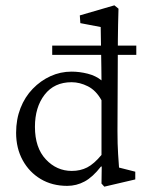

<svg xmlns="http://www.w3.org/2000/svg" viewBox="-20 -697 561 727"><path d="M375 9.8 364.3 -2 365.2 -66.4H362.3Q331.1 -26.4 300.3 -9.8Q269.5 6.8 234.4 6.8Q177.7 6.8 134.3 -19Q90.8 -44.9 65.9 -90.3Q41 -135.7 41 -194.3Q41 -245.1 57.6 -287.6Q74.2 -330.1 104 -360.8Q133.8 -391.6 171.4 -408.7Q209 -425.8 251 -425.8Q281.2 -425.8 312 -418Q342.8 -410.2 364.3 -392.6Q364.3 -410.2 363.8 -440.4Q363.3 -470.7 362.8 -503.4Q362.3 -536.1 361.8 -561.5Q361.3 -586.9 361.3 -594.7L284.2 -609.4L282.2 -638.7L413.1 -676.8L428.7 -664.1Q426.8 -603.5 426.3 -545.4Q425.8 -487.3 425.8 -424.8L424.8 -200.2Q424.8 -150.4 427.2 -113.8Q429.7 -77.1 430.7 -62.5L492.2 -46.9V-17.6ZM252 -49.8Q284.2 -49.8 310.1 -63Q335.9 -76.2 364.3 -110.4V-317.4Q343.8 -354.5 313 -370.1Q282.2 -385.7 251 -385.7Q185.5 -385.7 148.9 -338.4Q112.3 -291 112.3 -216.8Q112.3 -137.7 153.3 -93.8Q194.3 -49.8 252 -49.8ZM177.7 -489.3V-524.4H496.1V-489.3Z"/></svg>

Font: Crimson Pro Light
Style: Regular
Weight: 300
Designer: Jacques Le Bailly
Foundry: Baron von Fonthausen
Version: Version 1.003